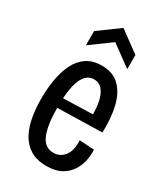

<svg xmlns="http://www.w3.org/2000/svg" viewBox="-190 -831 799 925"><g transform="rotate(30 210.0 -369.0)"><path d="M225 12Q170 12 134 -11Q98 -34 78 -72.5Q58 -111 50 -159Q42 -207 42 -258Q42 -312 50.5 -362.5Q59 -413 78.5 -453.5Q98 -494 132 -517.5Q166 -541 217 -541Q279 -541 315.5 -505Q352 -469 367 -406.5Q382 -344 379 -263L131 -257Q131 -164 152 -112Q173 -60 223 -60Q259 -60 282.5 -89Q306 -118 303 -176L385 -171Q387 -144 381 -112.5Q375 -81 357 -52.5Q339 -24 307 -6Q275 12 225 12ZM217 -465Q142 -465 132 -311L296 -316Q295 -390 274.5 -427.5Q254 -465 217 -465ZM100 -587V-666L215 -750L330 -666V-587L215 -671Z"/></g></svg>

Font: Bricolage Grotesque 12pt Condensed
Style: Regular
Weight: 400
Width: 3
Designer: Mathieu Triay
Foundry: Atelier Triay
Version: Version 1.001; ttfautohint (v1.8.4.7-5d5b);gftools[0.9.33.de